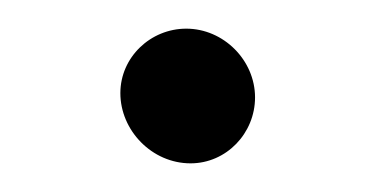

<svg xmlns="http://www.w3.org/2000/svg" viewBox="-20 -407 263 134"><path d="M64 -342C64 -316 86 -293 113 -293C138 -293 158 -314 158 -339C158 -365 136 -387 110 -387C85 -387 64 -367 64 -342Z"/></svg>

Font: Dictator
Style: Regular
Weight: 500
Version: Version MIL.1277